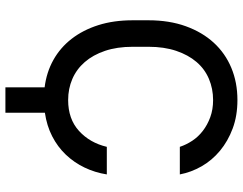

<svg xmlns="http://www.w3.org/2000/svg" viewBox="-114 -634 898 710"><g transform="rotate(90 335.0 -279.0)"><path d="M303 5Q247 -2 201.5 -27.5Q156 -53 123.5 -95Q91 -137 73 -193.5Q55 -250 55 -321V-379Q55 -456 77 -517Q99 -578 138 -620.5Q177 -663 231 -685.5Q285 -708 350 -708Q408 -708 455 -690.5Q502 -673 537.5 -643.5Q573 -614 595 -575.5Q617 -537 625 -495H523Q515 -519 500.5 -541Q486 -563 464 -580Q442 -597 413.5 -607.5Q385 -618 350 -618Q308 -618 271.5 -602.5Q235 -587 209 -556.5Q183 -526 168 -481.5Q153 -437 153 -379V-321Q153 -263 168 -218.5Q183 -174 209.5 -143.5Q236 -113 272 -97.5Q308 -82 350 -82Q420 -82 464 -122Q508 -162 523 -225H625Q618 -181 599.5 -142.5Q581 -104 552 -73.5Q523 -43 484 -23Q445 -3 397 4V150H303Z"/></g></svg>

Font: PT Root UI Web Medium
Style: Regular
Weight: 500
Designer: Vitaly Kuzmin
Foundry: ParaType Ltd.
Version: Version 1.001W